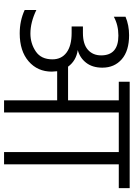

<svg xmlns="http://www.w3.org/2000/svg" viewBox="127 -802 674 969"><g transform="rotate(90 464.5 -317.0)"><path d="M929 -634H392V-579H486V-323H316C296 -350.3 268 -366.7 232 -372C258 -378.7 279.3 -392.7 296 -414C312.7 -435.3 321 -462.7 321 -496C321 -536.7 306.8 -569.3 278.5 -594C250.2 -618.7 209.7 -631 157 -631C123.7 -631 92.7 -625 64 -613V-554C92 -569.3 123.7 -577 159 -577C225.7 -577 259 -548 259 -490C259 -462 249.5 -439.7 230.5 -423C211.5 -406.3 183.3 -398 146 -398H113V-341H146C188.7 -341 221.5 -332.5 244.5 -315.5C267.5 -298.5 279 -274.7 279 -244C279 -206 265.7 -178 239 -160C212.3 -142 182.3 -133 149 -133C111 -133 71.3 -143 30 -163V-104C66 -87.3 105.3 -79 148 -79C207.3 -79 254.3 -94 289 -124C323.7 -154 341 -193 341 -241C341 -247 340.3 -256 339 -268H486V0H547V-579H747V0H809V-579H929Z"/></g></svg>

Font: Hind Light
Style: Regular
Weight: 300
Designer: Manushi Parikh, Satya Rajpurohit
Foundry: Indian Type Foundry
Version: Version 1.201;PS 1.0;hotconv 1.0.78;makeotf.lib2.5.61930; tt